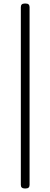

<svg xmlns="http://www.w3.org/2000/svg" viewBox="-20 -812 282 1078"><path d="M97 -772V226C97 239 104 246 117 246H126C139 246 146 239 146 226V-772C146 -785 139 -792 126 -792H117C104 -792 97 -785 97 -772Z"/></svg>

Font: 寒蝉锦书宋 CompactLight
Style: Bold
Weight: 400
Width: 4
Designer: 寒蝉锦书宋{Warren} 思源宋体{Ryoko NISHIZUKA 西塚涼子 (kana & ideographs); Frank Grießhammer (Latin, Greek & Cyrillic); Wenlong ZHANG 
Foundry: Adobe & ChillType
Version: Version 2.000;Glyphs 3.1.1 (3135)